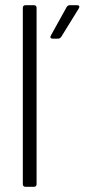

<svg xmlns="http://www.w3.org/2000/svg" viewBox="-20 -720 326 740"><path d="M78 0H111C117 0 121 -4 121 -10V-690C121 -696 117 -700 111 -700H78C72 -700 68 -696 68 -690V-10C68 -4 72 0 78 0ZM183 -571H204C209 -571 213 -574 216 -578L284 -688C288 -695 285 -700 277 -700H249C244 -700 239 -697 237 -693L176 -583C172 -576 175 -571 183 -571Z"/></svg>

Font: Barlow Semi Condensed Light
Style: Regular
Weight: 300
Width: 4
Designer: Jeremy Tribby
Foundry: Tribby Type
Version: Version 1.422;hotconv 1.0.109;makeotfexe 2.5.65596